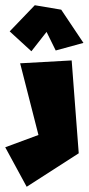

<svg xmlns="http://www.w3.org/2000/svg" viewBox="-35 -569 342 734"><path d="M2 -449 98 -549 199 -532 284 -405 178 -376 143 -447 85 -373ZM42 -327 112 -53 -15 -6 67 145 266 17 239 -338Z"/></svg>

Font: Super Mario
Style: Regular
Weight: 400
Version: Version 1.0